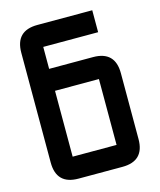

<svg xmlns="http://www.w3.org/2000/svg" viewBox="-127 -965 879 1056"><g transform="rotate(-15 312.5 -437.5)"><path d="M187.5 0Q62.5 0 62.5 -125V-750Q62.5 -875 187.5 -875H500V-750H187.5V-625H437.5Q562.5 -625 562.5 -500V-125Q562.5 0 437.5 0ZM187.5 -125H437.5V-500H187.5Z"/></g></svg>

Font: Oldtimer
Style: Regular
Weight: 400
Designer: GGBotNet
Foundry: GGBotNet
Version: 1.00